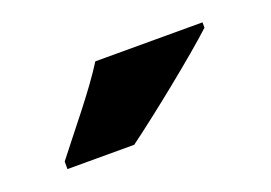

<svg xmlns="http://www.w3.org/2000/svg" viewBox="-41 -853 472 335"><g transform="rotate(-20 194.5 -686.0)"><path d="M349 -756V-766H150C122 -721 73 -663 40 -620V-606H164C217 -645 309 -719 349 -756Z"/></g></svg>

Font: Noto Sans Telugu SemiCondensed Black
Style: Regular
Weight: 900
Width: 4
Designer: Jelle Bosma - Monotype Design Team
Foundry: Monotype Imaging Inc.
Version: Version 2.005